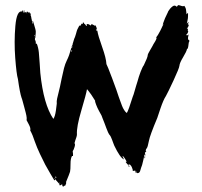

<svg xmlns="http://www.w3.org/2000/svg" viewBox="-20 -675 783 744"><path d="M540 -63.8V-68.6Q541.9 -68.6 542.9 -67.6Q542.9 -66.7 541.9 -63.8L541 -61ZM476.2 -33.3H480Q480 -32.4 481.4 -30.5Q482.9 -28.6 481.9 -28.6Q481 -28.6 478.1 -30.5Q475.2 -32.4 476.2 -33.3ZM712.4 -516.2H714.3Q711.4 -512.4 711 -506.7Q710.5 -501 709.5 -495.2Q708.6 -489.5 706.7 -485.7H704.8Q702.9 -475.2 689.5 -453.3Q676.2 -431.4 675.2 -420Q674.3 -410.5 652.4 -363.3Q630.5 -316.2 622.9 -302.9Q613.3 -288.6 601.9 -255.2Q590.5 -221.9 589.5 -218.1Q561 -150.5 557.1 -129.5Q552.4 -105.7 549.5 -101.9Q548.6 -101 547.6 -99Q547.6 -98.1 546.7 -98.1Q544.8 -95.2 544.8 -89.5Q544.8 -86.7 546.7 -89.5Q546.7 -85.7 544.8 -85.7Q542.9 -85.7 541.9 -83.8Q541 -82.9 542.4 -78.1Q543.8 -73.3 543.8 -72.4Q541.9 -72.4 541.9 -73.8Q541.9 -75.2 540 -76.2Q539 -72.4 534.8 -52.4Q530.5 -32.4 526.7 -24.8Q525.7 -22.9 524.3 -16.7Q522.9 -10.5 520.5 -7.6Q518.1 -4.8 513.3 -3.8Q511.4 -5.7 508.1 -6.2Q504.8 -6.7 504.3 -7.1Q503.8 -7.6 506.7 -10.5Q505.7 -10.5 504.8 -11Q503.8 -11.4 502.9 -11.4Q503.8 -12.4 504.8 -14.3Q501.9 -14.3 499.5 -13.3Q497.1 -12.4 494.3 -12.4Q495.2 -15.2 493.8 -19Q492.4 -22.9 491 -26.7Q489.5 -30.5 487.1 -33.3Q484.8 -36.2 482.9 -38.1Q477.1 -34.3 473.3 -39Q472.4 -41 470 -43.3Q467.6 -45.7 466.7 -47.6Q470.5 -47.6 470.5 -49.5Q469.5 -50.5 464.3 -60Q459 -69.5 454.3 -70.5Q458.1 -63.8 460 -57.1Q444.8 -64.8 422.9 -110.5Q421.9 -113.3 419 -120.5Q416.2 -127.6 414.3 -133.3Q412.4 -139 409.5 -144.8Q406.7 -150.5 402.9 -154.3Q401.9 -155.2 398.6 -162.4Q395.2 -169.5 391.9 -179Q388.6 -188.6 384.8 -198.1Q381 -207.6 377.6 -216.2Q374.3 -224.8 373.3 -227.6Q370.5 -232.4 363.8 -244.8Q357.1 -257.1 352.4 -269.5Q347.6 -281.9 348.6 -284.8Q345.7 -289.5 333.3 -308.6Q321 -325.7 317.1 -329.5Q314.3 -311.4 295.2 -247.1Q276.2 -182.9 278.1 -154.3Q278.1 -149.5 276.2 -143.8Q274.3 -138.1 271.9 -131.4Q269.5 -124.8 268.6 -120Q272.4 -117.1 269 -105.7Q265.7 -94.3 261.9 -89.5V-87.6Q261.9 -85.7 262.4 -83.3Q262.9 -81 262.9 -78.6Q262.9 -76.2 262.9 -74.3Q262.9 -72.4 262.9 -70.5H259Q253.3 -61 253.3 -40Q253.3 -17.1 251.4 -9.5Q248.6 0 236.2 29.5V36.2L232.4 44.8Q228.6 43.8 227.1 46.2Q225.7 48.6 224.8 48.6L222.9 46.7L221.9 45.7Q221.9 44.8 221.4 42.9Q221 41 221.9 40Q218.1 39 216.7 41.4Q215.2 43.8 210.5 42.9Q211.4 40 208.6 36.2Q205.7 32.4 201 27.6Q196.2 22.9 195.2 20Q193.3 20 192.9 21.9Q192.4 23.8 190.5 23.8Q187.6 19 175.7 -1Q163.8 -21 155.2 -37.1Q146.7 -53.3 134.8 -78.6Q122.9 -103.8 115.2 -125.7Q106.7 -152.4 97.1 -169.5Q100 -177.1 91.9 -192.4Q83.8 -207.6 82.9 -209.5Q83.8 -213.3 83.3 -219.5Q82.9 -225.7 79.5 -239Q76.2 -252.4 73.3 -262.4Q70.5 -272.4 67.6 -283.3Q64.8 -294.3 63.8 -295.2Q57.1 -314.3 49.5 -368.6Q43.8 -387.6 39 -450.5Q34.3 -513.3 39.5 -574.3Q44.8 -635.2 65.7 -630.5L66.7 -632.4Q66.7 -635.2 67.6 -635.2Q70.5 -634.3 70 -630.5Q69.5 -626.7 70.5 -625.7Q72.4 -626.7 72.4 -628.6Q72.4 -630.5 72.4 -631.4Q71.4 -635.2 74.3 -634.3Q75.2 -634.3 74.3 -630.5Q73.3 -626.7 76.2 -626.7Q80 -628.6 81.9 -627.6Q84.8 -632.4 89.5 -627.6Q90.5 -626.7 91.4 -625.7Q92.4 -625.7 93.3 -626.7L94.3 -628.6Q95.2 -625.7 96.2 -621.9L98.1 -623.8Q99 -624.8 99 -620Q99 -617.1 99 -615.2V-613.3H100Q100 -612.4 101.4 -606.2Q102.9 -600 102.9 -597.1Q102.9 -599 103.8 -599Q104.8 -598.1 102.9 -595.2L103.8 -594.3Q104.8 -594.3 105.2 -593.8Q105.7 -593.3 105.7 -591.4Q104.8 -586.7 106.7 -581.9Q107.6 -583.8 107.6 -587.6V-594.3Q108.6 -590.5 113.3 -575.2Q118.1 -560 118.6 -554.3Q119 -548.6 117.1 -533.3Q117.1 -532.4 117.1 -531.4V-529.5Q115.2 -527.6 115.2 -523.3Q115.2 -519 117.1 -518.1Q119 -514.3 119 -504.8Q121.9 -503.8 121.9 -507.6Q128.6 -490.5 130.5 -471.9Q132.4 -453.3 133.8 -429Q135.2 -404.8 136.2 -392.4Q148.6 -270.5 186.7 -214.3Q193.3 -222.9 196.7 -247.1Q200 -271.4 200 -273.3Q199 -282.9 201.4 -293.3Q203.8 -303.8 207.6 -319Q211.4 -334.3 212.4 -339Q214.3 -347.6 219 -371Q223.8 -394.3 228.1 -411Q232.4 -427.6 239 -441Q247.6 -457.1 256.2 -488.6Q256.2 -487.6 256.2 -486.7V-489.5Q256.2 -491.4 257.1 -490.5H259L261 -494.3L259 -495.2V-493.3H258.1L257.1 -492.4Q259 -498.1 262.4 -507.6Q265.7 -517.1 267.6 -524.8L270.5 -531.4Q272.4 -536.2 274.3 -543.3Q276.2 -550.5 277.6 -555.2Q279 -560 281.9 -565.2Q284.8 -570.5 287.6 -576.2Q290.5 -574.3 291.4 -575.2Q292.4 -576.2 294.3 -580Q296.2 -583.8 298.1 -583.8Q298.1 -581.9 299 -581.9Q299 -583.8 301 -583.8Q301 -582.9 301.9 -582.9Q301.9 -584.8 301 -585.7Q300 -586.7 301.9 -587.6Q303.8 -588.6 304.8 -586.7Q305.7 -585.7 305.7 -584.8V-583.8L309.5 -581L310.5 -580Q311.4 -579 312.4 -577.1Q313.3 -575.2 316.2 -574.3Q317.1 -574.3 316.2 -578.1Q315.2 -581.9 317.1 -581.9Q321 -581.9 323.8 -581Q325.7 -580 327.6 -578.6Q329.5 -577.1 330.5 -576.2Q331.4 -576.2 333.3 -579L335.2 -581.9L349.5 -574.3Q346.7 -577.1 348.6 -578.1Q355.2 -569.5 355.2 -561L351.4 -560Q352.4 -559 353.3 -557.1Q354.3 -556.2 354.8 -556.2Q355.2 -556.2 357.1 -556.2Q360 -537.1 375.7 -493.3Q391.4 -449.5 392.4 -426.7Q395.2 -422.9 414.8 -371Q434.3 -319 440 -300Q441.9 -295.2 445.7 -284.3Q449.5 -273.3 452.9 -264.8Q456.2 -256.2 461.4 -248.1Q466.7 -240 471.4 -237.1Q478.1 -247.6 494.3 -300Q497.1 -305.7 501.9 -323.3Q506.7 -341 507.6 -342.9Q509.5 -347.6 512.4 -358.1Q515.2 -368.6 518.1 -377.6Q521 -386.7 524.8 -396.7Q528.6 -406.7 531.9 -413.3Q535.2 -420 537.1 -421.9Q552.4 -453.3 552.4 -461Q552.4 -463.8 555.2 -469Q558.1 -474.3 561 -479.5Q563.8 -484.8 567.1 -490Q570.5 -495.2 571.4 -497.6Q572.4 -500 574.3 -503.3Q576.2 -506.7 578.1 -509.5Q580 -512.4 581.9 -515.7Q583.8 -519 585.2 -522.4Q586.7 -525.7 586.7 -528.6L584.8 -529.5Q591.4 -537.1 600.5 -554.8Q609.5 -572.4 609.5 -574.3L611.4 -573.3Q609.5 -576.2 612.4 -585.7Q617.1 -601 631.4 -629.5V-630.5Q638.1 -641.9 647.6 -649.5Q657.1 -657.1 663.8 -649.5Q664.8 -648.6 666.2 -650Q667.6 -651.4 668.6 -653.3L670.5 -655.2Q674.3 -655.2 681.9 -652.4Q689.5 -649.5 694.3 -652.4Q698.1 -646.7 699.5 -642.9Q701 -639 701.4 -632.4Q701.9 -625.7 702.9 -620Q704.8 -620 705.2 -621.9Q705.7 -623.8 708.6 -624.8V-621Q708.6 -618.1 708.6 -613.8Q708.6 -609.5 708.1 -604.3Q707.6 -599 706.2 -593.8Q704.8 -588.6 703.8 -583.8Q704.8 -583.8 706.2 -585.7Q707.6 -587.6 708.6 -588.6Q710.5 -590.5 710.5 -589.5Q710.5 -584.8 707.6 -581Q709.5 -580 711.4 -579Q711.4 -576.2 710 -572.9Q708.6 -569.5 705.7 -565.7L703.8 -562.9Q704.8 -562.9 705.7 -563.3Q706.7 -563.8 707.6 -564.8Q708.6 -561 707.6 -555.2H709.5Q708.6 -545.7 701.9 -541Q702.9 -540 702.9 -538.1Q707.6 -537.1 709.5 -541.9V-540V-541L710.5 -540Q710.5 -538.1 709.5 -534.3Q708.6 -530.5 708.6 -529.5Q708.6 -528.6 708.6 -525.7Q708.6 -522.9 709.5 -521.4Q710.5 -520 714.3 -519ZM82.9 -626.7Q83.8 -625.7 84.8 -621.9Q84.8 -622.9 84.8 -624.8Q84.8 -627.6 84.8 -629.5Q83.8 -629.5 83.8 -628.1Q83.8 -626.7 82.9 -626.7ZM101 -601.9 99 -609.5ZM112.4 -540Q111.4 -536.2 114.3 -535.2Q115.2 -538.1 112.4 -540ZM113.3 -531.4 115.2 -530.5Q116.2 -532.4 113.3 -532.4ZM193.3 19Q194.3 18.1 193.3 16.2L191.4 15.2V16.2L192.4 18.1ZM194.3 9.5Q194.3 15.2 198.1 14.3Q198.1 11.4 197.1 9.5ZM258.1 -474.3Q260 -480 259 -481.9Q254.3 -475.2 258.1 -474.3ZM261 -499 262.9 -502.9 261 -501.9 260 -499ZM212.4 36.2Q214.3 34.3 210.5 32.4V34.3ZM510.5 -8.6Q512.4 -10.5 509.5 -10.5Q508.6 -5.7 510.5 -7.6ZM516.2 -10.5Q515.2 -9.5 514.3 -9.5Q514.3 -13.3 517.1 -13.3Q516.2 -11.4 516.2 -10.5ZM615.2 -580Q615.2 -581 614.3 -582.9V-581Q614.3 -580 614.3 -579V-577.1Z"/></svg>

Font: KAZYinfo
Style: Bold
Weight: 700
Designer: emmanuel didier
Foundry: emmanuel didier
Version: Version 001.000